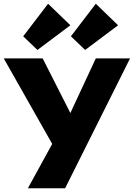

<svg xmlns="http://www.w3.org/2000/svg" viewBox="-27 -1006 715 1026"><path d="M428 -739 352 -812 485 -986 604 -871ZM173 -739 97 -812 230 -986 349 -871ZM122 0 252 -237 -7 -694H201L349 -402L485 -694H668L321 0Z"/></svg>

Font: Cantarell Extra Bold
Style: Regular
Weight: 800
Designer: Dave Crossland, Nikolaus Waxweiler, Florian Fecher, Jacques Le Bailly, Eben Sorkin, Alexei Vanyashin, Alexios Zavras, Em
Version: Version 0.303